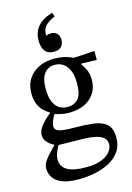

<svg xmlns="http://www.w3.org/2000/svg" viewBox="-143 -818 771 1124"><g transform="rotate(-15 242.0 -256.5)"><path d="M191 235Q126 235 88.5 219Q51 203 36 177.5Q21 152 21 125Q21 100 41.5 72.5Q62 45 102 6V-5L132 1Q113 33 106 53.5Q99 74 99 91Q99 134 136 156Q173 178 249 178Q308 178 344.5 163Q381 148 397.5 126Q414 104 414 83Q414 56 396.5 41.5Q379 27 352 21Q325 15 295 13.5Q265 12 240 12Q195 11 172 11Q149 11 139 10.5Q129 10 121 10L111 5Q96 0 81 -11Q66 -22 56 -37.5Q46 -53 46 -70Q46 -88 56.5 -107.5Q67 -127 86 -146.5Q105 -166 128 -184V-193L154 -174Q149 -169 142 -156Q135 -143 130 -128.5Q125 -114 125 -104Q125 -89 135.5 -80.5Q146 -72 171.5 -68Q197 -64 243 -64Q306 -64 356.5 -58Q407 -52 436 -27Q465 -2 465 55Q465 105 440.5 139.5Q416 174 375.5 195Q335 216 286.5 225.5Q238 235 191 235ZM237 -156Q211 -156 188.5 -161Q166 -166 145 -173L134 -183Q108 -197 89.5 -216Q71 -235 61 -261.5Q51 -288 51 -322Q51 -372 74 -408.5Q97 -445 138 -465Q179 -485 232 -485Q262 -485 288.5 -479.5Q315 -474 338 -463Q361 -452 378 -437V-411Q389 -396 401.5 -371Q414 -346 414 -308Q414 -262 391.5 -227.5Q369 -193 329.5 -174.5Q290 -156 237 -156ZM238 -191Q276 -191 300.5 -217Q325 -243 325 -314Q325 -375 299 -412Q273 -449 225 -449Q186 -449 162.5 -419Q139 -389 139 -326Q139 -262 164 -226.5Q189 -191 238 -191ZM472 -467V-413L364 -416L329 -459ZM242 -524Q206 -524 189 -547Q172 -570 172 -609Q172 -645 184.5 -669.5Q197 -694 215.5 -709.5Q234 -725 254.5 -734Q275 -743 290 -748L300 -723Q273 -713 247.5 -692Q222 -671 222 -627Q239 -633 253 -633Q275 -633 289 -619.5Q303 -606 303 -581Q303 -557 288.5 -540.5Q274 -524 242 -524Z"/></g></svg>

Font: STIX Two Text
Style: Regular
Weight: 400
Designer: Ross Mills, John Hudson & Paul Hanslow, Tiro Typeworks Ltd; with prior portions MicroPress Inc., and Coen Hoffman.
Foundry: Tiro Typeworks Ltd
Version: Version 2.13 b171